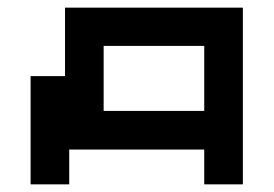

<svg xmlns="http://www.w3.org/2000/svg" viewBox="-20 -470 716 502"><path d="M60 12V-271H150V-450H615V12H514V-79H161V12ZM251 -180H514V-350H251Z"/></svg>

Font: Pixelify Sans
Style: Regular
Weight: 400
Designer: Stefie Justprince
Foundry: Typecalism Foundryline
Version: Version 1.000;February 13, 2025;FontCreator 15.0.0.3015 64-b